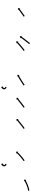

<svg xmlns="http://www.w3.org/2000/svg" viewBox="1294 -1794 510 3137"><g transform="rotate(-90 1548.5 -226.0)"><path d="M2.7 -21.1C1.7 -20.9 0.6 -20.7 -0.4 -20.5L3.3 -0.9C4.1 -1 5 -1.2 5.8 -1.3L5.8 -1.3L5.8 -1.3C7.6 -1.6 9.5 -1.9 11.3 -2.2C11.3 -2.2 11.3 -2.2 11.3 -2.2C11.4 -2.2 11.4 -2.2 11.4 -2.2C14.2 -2.7 17 -3.2 19.8 -3.8C19.8 -3.8 19.9 -3.8 19.9 -3.8C19.9 -3.8 19.9 -3.8 19.9 -3.8C23.6 -4.6 27.2 -5.3 30.9 -6.2C30.9 -6.2 30.9 -6.2 30.9 -6.2C31 -6.2 31 -6.2 31 -6.2C35.3 -7.2 39.6 -8.3 43.8 -9.4C43.8 -9.4 43.9 -9.4 43.9 -9.4C43.9 -9.4 43.9 -9.4 43.9 -9.4C48.7 -10.7 53.4 -12.1 58.2 -13.5C58.2 -13.5 58.2 -13.5 58.2 -13.5C58.3 -13.5 58.3 -13.5 58.3 -13.5C63.3 -15.1 68.4 -16.7 73.4 -18.4C73.4 -18.4 73.4 -18.4 73.4 -18.4C73.4 -18.4 73.5 -18.4 73.5 -18.4C78.6 -20.2 83.8 -22.1 88.9 -23.9C88.9 -23.9 88.9 -24 88.9 -24C89 -24 89 -24 89 -24C94.1 -25.9 99.2 -27.9 104.2 -30C104.2 -30 104.2 -30 104.3 -30C104.3 -30 104.3 -30 104.3 -30C109.2 -32.1 114.1 -34.1 118.9 -36.3C118.9 -36.3 118.9 -36.3 118.9 -36.3C119 -36.3 119 -36.3 119 -36.3C123.5 -38.3 128 -40.4 132.5 -42.5C132.5 -42.5 132.5 -42.5 132.5 -42.5C132.5 -42.5 132.5 -42.5 132.5 -42.5C136.5 -44.5 140.5 -46.4 144.5 -48.4C144.5 -48.4 144.5 -48.4 144.5 -48.4C144.5 -48.4 144.5 -48.4 144.5 -48.4C147.9 -50.1 151.2 -51.8 154.5 -53.6C154.5 -53.6 154.5 -53.6 154.6 -53.6C154.6 -53.6 154.6 -53.6 154.6 -53.6C157.1 -54.9 159.7 -56.3 162.2 -57.7L162.2 -57.7L162.3 -57.7C163.9 -58.6 165.5 -59.5 167.1 -60.4L167.1 -60.4L167.2 -60.4C167.7 -60.7 168.3 -61 168.9 -61.4L175.3 -49.9L184.2 -81.4L152.7 -90.3L159.1 -78.8C158.5 -78.5 158 -78.2 157.4 -77.9L157.4 -77.9L157.4 -77.9C155.8 -77 154.2 -76.1 152.6 -75.2L152.7 -75.3L152.7 -75.3C150.2 -73.9 147.7 -72.6 145.2 -71.3C145.2 -71.3 145.2 -71.3 145.2 -71.3C145.2 -71.3 145.3 -71.3 145.3 -71.3C142 -69.6 138.7 -67.9 135.5 -66.2C135.5 -66.2 135.5 -66.3 135.5 -66.3C135.5 -66.3 135.5 -66.3 135.5 -66.3C131.7 -64.3 127.8 -62.4 123.9 -60.6C123.9 -60.6 123.9 -60.6 123.9 -60.6C123.9 -60.6 123.9 -60.6 123.9 -60.6C119.6 -58.5 115.2 -56.5 110.8 -54.5C110.8 -54.5 110.8 -54.5 110.8 -54.5C110.8 -54.6 110.9 -54.6 110.9 -54.6C106.1 -52.5 101.4 -50.5 96.6 -48.5C96.6 -48.5 96.6 -48.5 96.7 -48.5C96.7 -48.5 96.7 -48.5 96.7 -48.5C91.8 -46.5 86.8 -44.6 81.8 -42.7C81.8 -42.7 81.9 -42.7 81.9 -42.7C81.9 -42.7 81.9 -42.7 81.9 -42.7C77 -40.9 72 -39.1 66.9 -37.3C66.9 -37.3 67 -37.3 67 -37.4C67 -37.4 67 -37.4 67 -37.4C62.2 -35.7 57.3 -34.2 52.4 -32.6C52.4 -32.6 52.4 -32.7 52.4 -32.7C52.5 -32.7 52.5 -32.7 52.5 -32.7C47.9 -31.3 43.3 -30 38.7 -28.7C38.7 -28.7 38.7 -28.7 38.7 -28.8C38.7 -28.8 38.8 -28.8 38.8 -28.8C34.6 -27.7 30.5 -26.6 26.3 -25.7C26.3 -25.7 26.4 -25.7 26.4 -25.7C26.4 -25.7 26.4 -25.7 26.4 -25.7C22.9 -24.9 19.4 -24.1 15.9 -23.4C15.9 -23.4 16 -23.4 16 -23.4C16 -23.4 16 -23.4 16 -23.4C13.3 -22.9 10.6 -22.4 7.9 -21.9C7.9 -21.9 7.9 -21.9 8 -21.9C8 -21.9 8 -21.9 8 -21.9C6.3 -21.6 4.5 -21.4 2.7 -21.1L2.7 -21.1ZM436.9 -375C437.3 -375 437.6 -375 437.9 -375L438.1 -395C437.8 -395 437.6 -395 437.3 -395C437.3 -395 437.4 -395 437.4 -395C437.5 -395 437.5 -395 437.5 -395C436.9 -395 436.3 -395.1 435.6 -395.1C435.6 -395.1 435.7 -395.1 435.8 -395.1C435.9 -395.1 436 -395.1 436 -395.1C435 -395.2 434 -395.4 433.1 -395.6C433.1 -395.6 433.2 -395.6 433.3 -395.6C433.4 -395.5 433.6 -395.5 433.6 -395.5C432.3 -395.9 431.1 -396.3 429.9 -396.8C429.9 -396.8 430.1 -396.7 430.2 -396.6C430.4 -396.6 430.5 -396.5 430.5 -396.5C429.1 -397.2 427.8 -397.9 426.6 -398.8C426.6 -398.8 426.7 -398.7 426.9 -398.6C427 -398.5 427.1 -398.4 427.1 -398.4C425.8 -399.4 424.6 -400.6 423.4 -401.8C423.4 -401.8 423.5 -401.6 423.7 -401.5C423.8 -401.3 423.9 -401.2 423.9 -401.2C422.8 -402.6 421.8 -404.1 420.9 -405.7C420.9 -405.7 421 -405.5 421.1 -405.3C421.2 -405.1 421.3 -404.9 421.3 -404.9C420.5 -406.6 419.8 -408.4 419.4 -410.2C419.4 -410.2 419.4 -410 419.4 -409.8C419.5 -409.6 419.5 -409.4 419.5 -409.4C419.2 -411.2 419 -413.1 419 -415C419 -415 419 -414.8 419 -414.6C419 -414.4 419 -414.2 419 -414.2C419.1 -416 419.4 -417.8 419.8 -419.5C419.8 -419.5 419.7 -419.3 419.7 -419.1C419.6 -418.9 419.6 -418.8 419.6 -418.8C420.1 -420.4 420.7 -421.9 421.5 -423.5C421.5 -423.5 421.4 -423.3 421.3 -423.1C421.2 -423 421.1 -422.8 421.1 -422.8C421.9 -424.1 422.8 -425.4 423.7 -426.6C423.7 -426.6 423.6 -426.5 423.5 -426.3C423.4 -426.2 423.3 -426.1 423.3 -426.1C424.2 -427.1 425.1 -428 426 -428.8C426 -428.8 425.9 -428.7 425.8 -428.6C425.7 -428.6 425.6 -428.5 425.6 -428.5C426.4 -429.1 427.2 -429.7 428 -430.2C428 -430.2 428 -430.2 427.9 -430.1C427.8 -430.1 427.7 -430 427.7 -430C428.3 -430.4 428.8 -430.7 429.4 -431C429.4 -431 429.4 -430.9 429.3 -430.9C429.3 -430.9 429.2 -430.9 429.2 -430.9C429.5 -431 429.7 -431.1 429.9 -431.2L435.7 -419.4L446.4 -450.3L415.5 -461.1L421.2 -449.2C420.9 -449.1 420.6 -448.9 420.3 -448.8C420.3 -448.8 420.3 -448.8 420.2 -448.7C420.2 -448.7 420.1 -448.7 420.1 -448.7C419.2 -448.2 418.3 -447.7 417.5 -447.2C417.5 -447.2 417.4 -447.1 417.3 -447.1C417.2 -447 417.1 -447 417.1 -447C415.8 -446.1 414.5 -445.2 413.3 -444.2C413.3 -444.2 413.2 -444.1 413.1 -444C413 -444 412.9 -443.9 412.9 -443.9C411.3 -442.5 409.9 -441.1 408.5 -439.5C408.5 -439.5 408.4 -439.4 408.3 -439.3C408.2 -439.2 408.1 -439.1 408.1 -439.1C406.6 -437.1 405.2 -435.1 403.9 -433C403.9 -433 403.8 -432.9 403.8 -432.7C403.7 -432.6 403.6 -432.4 403.6 -432.4C402.4 -430 401.4 -427.4 400.5 -424.8C400.5 -424.8 400.5 -424.6 400.4 -424.5C400.4 -424.3 400.3 -424.1 400.3 -424.1C399.7 -421.3 399.2 -418.4 399 -415.5C399 -415.5 399 -415.3 399 -415.1C399 -414.9 399 -414.7 399 -414.7C399 -411.8 399.3 -408.8 399.8 -405.9C399.8 -405.9 399.9 -405.7 399.9 -405.5C400 -405.3 400 -405.1 400 -405.1C400.8 -402.2 401.8 -399.3 403.1 -396.6C403.1 -396.6 403.2 -396.4 403.3 -396.2C403.4 -396.1 403.4 -395.9 403.4 -395.9C404.9 -393.3 406.5 -390.9 408.3 -388.7C408.3 -388.7 408.5 -388.5 408.6 -388.4C408.7 -388.2 408.8 -388.1 408.8 -388.1C410.7 -386.1 412.7 -384.2 414.9 -382.6C414.9 -382.6 415 -382.5 415.2 -382.4C415.3 -382.3 415.5 -382.1 415.5 -382.1C417.5 -380.8 419.6 -379.6 421.8 -378.5C421.8 -378.5 421.9 -378.4 422.1 -378.4C422.2 -378.3 422.4 -378.2 422.4 -378.2C424.3 -377.5 426.2 -376.8 428.2 -376.2C428.2 -376.2 428.3 -376.2 428.5 -376.2C428.6 -376.1 428.7 -376.1 428.7 -376.1C430.2 -375.8 431.8 -375.5 433.4 -375.3C433.4 -375.3 433.5 -375.3 433.5 -375.3C433.6 -375.2 433.7 -375.2 433.7 -375.2C434.7 -375.1 435.7 -375.1 436.7 -375C436.7 -375 436.8 -375 436.8 -375C436.9 -375 436.9 -375 436.9 -375Z M485.7 -95.4C485.2 -95 484.6 -94.7 484.1 -94.3L495.4 -77.8C496 -78.2 496.5 -78.6 497.1 -78.9L497.1 -79L497.1 -79C498.6 -80 500.1 -81.1 501.7 -82.1L501.7 -82.2L501.7 -82.2C504.1 -83.8 506.4 -85.5 508.8 -87.2L508.8 -87.2L508.8 -87.2C511.8 -89.4 514.9 -91.6 517.9 -93.8L517.9 -93.9L518 -93.9C521.5 -96.5 525.1 -99.2 528.6 -101.9C528.6 -101.9 528.6 -101.9 528.6 -101.9C528.6 -101.9 528.7 -101.9 528.7 -101.9C532.6 -104.9 536.5 -108 540.4 -111C540.4 -111 540.4 -111 540.4 -111C540.4 -111 540.5 -111.1 540.5 -111.1C544.6 -114.4 548.7 -117.7 552.8 -121C552.8 -121 552.9 -121 552.9 -121.1C552.9 -121.1 552.9 -121.1 552.9 -121.1C557.1 -124.6 561.3 -128.1 565.5 -131.6C565.5 -131.6 565.5 -131.6 565.5 -131.6C565.5 -131.7 565.5 -131.7 565.5 -131.7C569.7 -135.2 573.8 -138.8 577.9 -142.5C577.9 -142.5 577.9 -142.5 577.9 -142.5C577.9 -142.5 578 -142.5 578 -142.5C581.9 -146 585.8 -149.6 589.7 -153.2C589.7 -153.2 589.8 -153.2 589.8 -153.2C589.8 -153.2 589.8 -153.2 589.8 -153.2C593.4 -156.6 597 -160 600.6 -163.4C600.6 -163.4 600.6 -163.4 600.6 -163.4C600.6 -163.4 600.7 -163.5 600.7 -163.5C603.9 -166.5 607 -169.6 610.2 -172.8L610.2 -172.8L610.2 -172.8C612.9 -175.4 615.5 -178.1 618.2 -180.8L618.2 -180.8L618.2 -180.8C620.2 -182.9 622.2 -185 624.2 -187L624.3 -187.1L624.3 -187.1C625.6 -188.4 626.8 -189.8 628.1 -191.1L628.1 -191.1L628.1 -191.1C628.6 -191.6 629 -192.1 629.5 -192.6L639.1 -183.5L638.1 -216.3L605.3 -215.3L614.9 -206.3C614.5 -205.8 614 -205.3 613.6 -204.8L613.6 -204.8L613.6 -204.9C612.3 -203.5 611.1 -202.2 609.8 -200.9L609.8 -200.9L609.8 -200.9C607.9 -198.9 605.9 -196.8 603.9 -194.8L603.9 -194.8L603.9 -194.8C601.3 -192.2 598.7 -189.6 596.1 -187L596.1 -187L596.2 -187C593 -183.9 589.9 -180.9 586.8 -177.9C586.8 -177.9 586.8 -177.9 586.8 -177.9C586.8 -177.9 586.8 -177.9 586.8 -177.9C583.3 -174.5 579.7 -171.2 576.2 -167.9C576.2 -167.9 576.2 -167.9 576.2 -167.9C576.2 -167.9 576.2 -167.9 576.2 -167.9C572.4 -164.4 568.5 -160.9 564.6 -157.4C564.6 -157.4 564.6 -157.4 564.6 -157.4C564.7 -157.4 564.7 -157.4 564.7 -157.4C560.6 -153.9 556.6 -150.3 552.5 -146.8C552.5 -146.8 552.5 -146.8 552.5 -146.8C552.5 -146.9 552.5 -146.9 552.5 -146.9C548.4 -143.4 544.3 -139.9 540.1 -136.5C540.1 -136.5 540.2 -136.5 540.2 -136.5C540.2 -136.5 540.2 -136.5 540.2 -136.5C536.2 -133.2 532.1 -130 528 -126.7C528 -126.7 528 -126.7 528 -126.7C528 -126.7 528.1 -126.7 528.1 -126.7C524.2 -123.7 520.4 -120.7 516.5 -117.8C516.5 -117.8 516.5 -117.8 516.5 -117.8C516.5 -117.8 516.5 -117.8 516.5 -117.8C513 -115.2 509.6 -112.5 506 -109.9L506.1 -109.9L506.1 -110C503.1 -107.8 500.1 -105.6 497.1 -103.4L497.1 -103.5L497.1 -103.5C494.8 -101.8 492.5 -100.2 490.2 -98.5L490.2 -98.5L490.2 -98.5C488.7 -97.5 487.2 -96.4 485.7 -95.4L485.7 -95.4Z M1012.5 -95.3C1012 -94.9 1011.5 -94.6 1010.9 -94.2L1022.4 -77.8C1023 -78.2 1023.5 -78.6 1024 -79L1024 -79L1024.1 -79C1025.6 -80 1027.1 -81.1 1028.6 -82.2L1028.6 -82.2L1028.6 -82.2C1031 -83.9 1033.4 -85.6 1035.7 -87.3L1035.7 -87.3L1035.7 -87.3C1038.8 -89.5 1041.8 -91.7 1044.8 -93.9L1044.9 -93.9L1044.9 -94C1048.5 -96.6 1052 -99.3 1055.6 -101.9L1055.6 -101.9L1055.6 -101.9C1059.6 -104.9 1063.6 -107.9 1067.5 -110.9L1067.5 -110.9L1067.5 -111C1071.8 -114.2 1076 -117.4 1080.2 -120.7L1080.2 -120.7L1080.2 -120.7C1084.5 -124.1 1088.8 -127.5 1093.2 -130.9L1093.2 -130.9L1093.2 -130.9C1097.5 -134.3 1101.8 -137.7 1106.1 -141.1L1106.1 -141.2L1106.1 -141.2C1110.2 -144.5 1114.4 -147.8 1118.5 -151.2L1118.5 -151.2L1118.5 -151.2C1122.4 -154.3 1126.2 -157.5 1130.1 -160.7L1130.1 -160.7L1130.1 -160.7C1133.5 -163.5 1137 -166.3 1140.4 -169.2L1140.4 -169.2L1140.4 -169.2C1143.3 -171.6 1146.2 -174 1149.1 -176.4L1149.1 -176.5L1149.1 -176.5C1151.3 -178.3 1153.5 -180.2 1155.8 -182.1C1157.2 -183.3 1158.6 -184.5 1160 -185.7C1160.6 -186.1 1161.1 -186.6 1161.6 -187L1170.1 -176.9L1172.8 -209.6L1140.1 -212.3L1148.6 -202.2C1148.1 -201.8 1147.6 -201.4 1147.1 -201C1145.7 -199.8 1144.3 -198.6 1142.9 -197.4C1140.6 -195.5 1138.4 -193.6 1136.2 -191.8L1136.2 -191.8L1136.2 -191.8C1133.4 -189.4 1130.5 -187 1127.6 -184.6L1127.6 -184.6L1127.6 -184.6C1124.2 -181.7 1120.8 -178.9 1117.4 -176.1L1117.4 -176.1L1117.4 -176.1C1113.6 -173 1109.7 -169.8 1105.9 -166.7L1105.9 -166.7L1105.9 -166.7C1101.8 -163.4 1097.7 -160.1 1093.6 -156.8L1093.6 -156.8L1093.6 -156.8C1089.3 -153.4 1085 -150 1080.8 -146.6L1080.8 -146.6L1080.8 -146.6C1076.5 -143.2 1072.2 -139.8 1067.9 -136.5L1067.9 -136.5L1067.9 -136.5C1063.7 -133.3 1059.6 -130 1055.4 -126.8L1055.4 -126.8L1055.4 -126.8C1051.5 -123.9 1047.5 -120.9 1043.6 -117.9L1043.6 -117.9L1043.6 -117.9C1040.1 -115.3 1036.5 -112.7 1033 -110L1033 -110.1L1033 -110.1C1030 -107.9 1027 -105.7 1024 -103.5L1024 -103.5L1024 -103.5C1021.7 -101.8 1019.4 -100.2 1017 -98.5L1017 -98.5L1017 -98.5C1015.5 -97.4 1014 -96.4 1012.5 -95.3L1012.5 -95.3Z M1357.6 -95.4C1357.1 -95 1356.6 -94.6 1356.1 -94.3L1367.4 -77.8C1368 -78.2 1368.5 -78.6 1369 -78.9L1369.1 -79L1369.1 -79C1370.6 -80 1372.1 -81.1 1373.6 -82.2L1373.6 -82.2L1373.7 -82.2C1376 -83.9 1378.3 -85.6 1380.7 -87.3L1380.7 -87.3L1380.7 -87.3C1383.7 -89.5 1386.8 -91.8 1389.8 -94L1389.8 -94L1389.8 -94C1393.4 -96.7 1397 -99.4 1400.5 -102L1400.5 -102L1400.5 -102.1C1404.5 -105.1 1408.5 -108.1 1412.4 -111.1L1412.4 -111.1L1412.4 -111.1C1416.7 -114.3 1420.9 -117.6 1425.1 -120.8L1425.1 -120.8L1425.1 -120.8C1429.5 -124.2 1433.8 -127.5 1438.1 -130.9L1438.1 -130.9L1438.2 -130.9C1442.5 -134.3 1446.8 -137.7 1451.1 -141.1L1451.1 -141.1L1451.2 -141.1C1455.3 -144.4 1459.5 -147.7 1463.7 -151L1463.7 -151L1463.7 -151C1467.6 -154.1 1471.5 -157.2 1475.4 -160.3L1475.4 -160.3L1475.4 -160.3C1478.9 -163.1 1482.4 -165.9 1485.9 -168.7L1485.9 -168.7L1485.9 -168.7C1488.8 -171 1491.7 -173.4 1494.7 -175.8C1496.9 -177.6 1499.2 -179.4 1501.5 -181.3C1502.9 -182.4 1504.4 -183.6 1505.8 -184.8C1506.3 -185.2 1506.8 -185.6 1507.3 -186.1L1515.7 -175.8L1519 -208.5L1486.4 -211.8L1494.7 -201.6C1494.2 -201.1 1493.7 -200.7 1493.2 -200.3C1491.7 -199.1 1490.3 -198 1488.8 -196.8C1486.6 -195 1484.3 -193.1 1482.1 -191.3C1479.2 -189 1476.3 -186.6 1473.3 -184.2L1473.3 -184.3L1473.3 -184.3C1469.9 -181.5 1466.4 -178.7 1462.9 -175.9L1462.9 -175.9L1462.9 -175.9C1459.1 -172.8 1455.2 -169.7 1451.3 -166.7L1451.3 -166.7L1451.3 -166.7C1447.1 -163.4 1443 -160.1 1438.8 -156.8L1438.8 -156.8L1438.8 -156.8C1434.5 -153.4 1430.2 -150.1 1425.9 -146.7L1425.9 -146.7L1425.9 -146.7C1421.5 -143.3 1417.2 -140 1412.9 -136.6L1412.9 -136.7L1412.9 -136.7C1408.7 -133.4 1404.5 -130.2 1400.3 -127L1400.3 -127L1400.3 -127C1396.4 -124 1392.4 -121 1388.5 -118L1388.5 -118L1388.5 -118C1384.9 -115.4 1381.4 -112.7 1377.9 -110.1L1377.9 -110.1L1377.9 -110.1C1374.9 -107.9 1371.9 -105.6 1368.9 -103.4L1368.9 -103.5L1368.9 -103.5C1366.6 -101.8 1364.3 -100.1 1362 -98.4L1362 -98.5L1362 -98.5C1360.5 -97.4 1359.1 -96.4 1357.6 -95.3L1357.6 -95.3ZM1694.9 -375C1695.3 -375 1695.6 -375 1695.9 -375L1696.1 -395C1695.8 -395 1695.6 -395 1695.3 -395C1695.3 -395 1695.4 -395 1695.4 -395C1695.5 -395 1695.5 -395 1695.5 -395C1694.9 -395 1694.3 -395.1 1693.6 -395.1C1693.6 -395.1 1693.7 -395.1 1693.8 -395.1C1693.9 -395.1 1694 -395.1 1694 -395.1C1693 -395.2 1692 -395.4 1691.1 -395.6C1691.1 -395.6 1691.2 -395.6 1691.3 -395.6C1691.4 -395.5 1691.6 -395.5 1691.6 -395.5C1690.3 -395.9 1689.1 -396.3 1687.9 -396.8C1687.9 -396.8 1688.1 -396.7 1688.2 -396.6C1688.4 -396.6 1688.5 -396.5 1688.5 -396.5C1687.1 -397.2 1685.8 -397.9 1684.6 -398.8C1684.6 -398.8 1684.7 -398.7 1684.9 -398.6C1685 -398.5 1685.1 -398.4 1685.1 -398.4C1683.8 -399.4 1682.6 -400.6 1681.4 -401.8C1681.4 -401.8 1681.5 -401.6 1681.7 -401.5C1681.8 -401.3 1681.9 -401.2 1681.9 -401.2C1680.8 -402.6 1679.8 -404.1 1678.9 -405.7C1678.9 -405.7 1679 -405.5 1679.1 -405.3C1679.2 -405.1 1679.3 -404.9 1679.3 -404.9C1678.5 -406.6 1677.8 -408.4 1677.4 -410.2C1677.4 -410.2 1677.4 -410 1677.4 -409.8C1677.5 -409.6 1677.5 -409.4 1677.5 -409.4C1677.2 -411.2 1677 -413.1 1677 -415C1677 -415 1677 -414.8 1677 -414.6C1677 -414.4 1677 -414.2 1677 -414.2C1677.1 -416 1677.4 -417.8 1677.8 -419.5C1677.8 -419.5 1677.7 -419.3 1677.7 -419.1C1677.6 -418.9 1677.6 -418.8 1677.6 -418.8C1678.1 -420.4 1678.7 -421.9 1679.5 -423.5C1679.5 -423.5 1679.4 -423.3 1679.3 -423.1C1679.2 -423 1679.1 -422.8 1679.1 -422.8C1679.9 -424.1 1680.8 -425.4 1681.7 -426.6C1681.7 -426.6 1681.6 -426.5 1681.5 -426.3C1681.4 -426.2 1681.3 -426.1 1681.3 -426.1C1682.2 -427.1 1683.1 -428 1684 -428.8C1684 -428.8 1683.9 -428.7 1683.8 -428.6C1683.7 -428.6 1683.6 -428.5 1683.6 -428.5C1684.4 -429.1 1685.2 -429.7 1686 -430.2C1686 -430.2 1686 -430.2 1685.9 -430.1C1685.8 -430.1 1685.7 -430 1685.7 -430C1686.3 -430.4 1686.8 -430.7 1687.4 -431C1687.4 -431 1687.4 -430.9 1687.3 -430.9C1687.3 -430.9 1687.2 -430.9 1687.2 -430.9C1687.5 -431 1687.7 -431.1 1687.9 -431.2L1693.7 -419.4L1704.4 -450.3L1673.5 -461.1L1679.2 -449.2C1678.9 -449.1 1678.6 -448.9 1678.3 -448.8C1678.3 -448.8 1678.3 -448.8 1678.2 -448.7C1678.2 -448.7 1678.1 -448.7 1678.1 -448.7C1677.2 -448.2 1676.3 -447.7 1675.5 -447.2C1675.5 -447.2 1675.4 -447.1 1675.3 -447.1C1675.2 -447 1675.1 -447 1675.1 -447C1673.8 -446.1 1672.5 -445.2 1671.3 -444.2C1671.3 -444.2 1671.2 -444.1 1671.1 -444C1671 -444 1670.9 -443.9 1670.9 -443.9C1669.3 -442.5 1667.9 -441.1 1666.5 -439.5C1666.5 -439.5 1666.4 -439.4 1666.3 -439.3C1666.2 -439.2 1666.1 -439.1 1666.1 -439.1C1664.6 -437.1 1663.2 -435.1 1661.9 -433C1661.9 -433 1661.8 -432.9 1661.8 -432.7C1661.7 -432.6 1661.6 -432.4 1661.6 -432.4C1660.4 -430 1659.4 -427.4 1658.5 -424.8C1658.5 -424.8 1658.5 -424.6 1658.4 -424.5C1658.4 -424.3 1658.3 -424.1 1658.3 -424.1C1657.7 -421.3 1657.2 -418.4 1657 -415.5C1657 -415.5 1657 -415.3 1657 -415.1C1657 -414.9 1657 -414.7 1657 -414.7C1657 -411.8 1657.3 -408.8 1657.8 -405.9C1657.8 -405.9 1657.9 -405.7 1657.9 -405.5C1658 -405.3 1658 -405.1 1658 -405.1C1658.8 -402.2 1659.8 -399.3 1661.1 -396.6C1661.1 -396.6 1661.2 -396.4 1661.3 -396.2C1661.4 -396.1 1661.4 -395.9 1661.4 -395.9C1662.9 -393.3 1664.5 -390.9 1666.3 -388.7C1666.3 -388.7 1666.5 -388.5 1666.6 -388.4C1666.7 -388.2 1666.8 -388.1 1666.8 -388.1C1668.7 -386.1 1670.7 -384.2 1672.9 -382.6C1672.9 -382.6 1673 -382.5 1673.2 -382.4C1673.3 -382.3 1673.5 -382.1 1673.5 -382.1C1675.5 -380.8 1677.6 -379.6 1679.8 -378.5C1679.8 -378.5 1679.9 -378.4 1680.1 -378.4C1680.2 -378.3 1680.4 -378.2 1680.4 -378.2C1682.3 -377.5 1684.2 -376.8 1686.2 -376.2C1686.2 -376.2 1686.3 -376.2 1686.5 -376.2C1686.6 -376.1 1686.7 -376.1 1686.7 -376.1C1688.2 -375.8 1689.8 -375.5 1691.4 -375.3C1691.4 -375.3 1691.5 -375.3 1691.5 -375.3C1691.6 -375.2 1691.7 -375.2 1691.7 -375.2C1692.7 -375.1 1693.7 -375.1 1694.7 -375C1694.7 -375 1694.8 -375 1694.8 -375C1694.9 -375 1694.9 -375 1694.9 -375Z M1720.6 -95.4C1720.1 -95 1719.5 -94.6 1719 -94.2L1730.4 -77.8C1731 -78.2 1731.5 -78.6 1732.1 -79C1733.6 -80 1735.1 -81.1 1736.7 -82.2L1736.7 -82.2L1736.7 -82.2C1739.1 -83.8 1741.5 -85.5 1743.9 -87.1L1743.9 -87.1L1743.9 -87.1C1747 -89.2 1750.1 -91.4 1753.3 -93.5L1753.2 -93.5L1753.2 -93.5C1756.9 -96 1760.7 -98.5 1764.4 -100.9L1764.4 -100.9L1764.4 -100.9C1768.5 -103.7 1772.7 -106.4 1776.9 -109.2L1776.9 -109.2L1776.9 -109.2C1781.3 -112.1 1785.8 -115 1790.3 -117.9L1790.3 -117.9L1790.3 -117.8C1794.9 -120.8 1799.6 -123.8 1804.3 -126.7L1804.3 -126.7L1804.2 -126.7C1808.9 -129.6 1813.6 -132.5 1818.3 -135.4L1818.3 -135.4L1818.3 -135.4C1822.8 -138.2 1827.4 -141 1832 -143.7L1831.9 -143.7L1831.9 -143.7C1836.2 -146.3 1840.5 -148.9 1844.8 -151.4L1844.8 -151.4L1844.8 -151.4C1848.6 -153.7 1852.5 -155.9 1856.4 -158.2L1856.4 -158.2L1856.3 -158.2C1859.6 -160.1 1862.9 -162 1866.2 -163.8L1866.2 -163.8L1866.2 -163.8C1868.7 -165.3 1871.2 -166.7 1873.8 -168.2L1873.8 -168.2L1873.8 -168.2C1875.4 -169.1 1877 -170 1878.7 -170.9C1879.2 -171.2 1879.8 -171.6 1880.4 -171.9L1886.8 -160.4L1895.8 -191.9L1864.2 -200.8L1870.6 -189.3C1870.1 -189 1869.5 -188.7 1868.9 -188.4C1867.2 -187.4 1865.6 -186.5 1863.9 -185.6L1863.9 -185.6L1863.9 -185.6C1861.4 -184.1 1858.8 -182.7 1856.3 -181.2L1856.2 -181.2L1856.2 -181.2C1852.9 -179.3 1849.6 -177.4 1846.3 -175.5L1846.3 -175.5L1846.3 -175.5C1842.4 -173.2 1838.5 -170.9 1834.6 -168.6L1834.6 -168.6L1834.6 -168.6C1830.3 -166 1825.9 -163.5 1821.6 -160.9L1821.6 -160.9L1821.6 -160.9C1817 -158.1 1812.4 -155.3 1807.8 -152.5L1807.8 -152.5L1807.8 -152.4C1803.1 -149.5 1798.3 -146.6 1793.6 -143.6L1793.6 -143.6L1793.6 -143.6C1788.9 -140.7 1784.2 -137.7 1779.5 -134.7L1779.5 -134.7L1779.5 -134.7C1775 -131.8 1770.5 -128.9 1766 -125.9L1765.9 -125.9L1765.9 -125.9C1761.7 -123.2 1757.5 -120.4 1753.3 -117.6L1753.3 -117.6L1753.3 -117.6C1749.5 -115.1 1745.8 -112.6 1742.1 -110.1L1742.1 -110.1L1742 -110C1738.9 -107.9 1735.7 -105.8 1732.6 -103.6L1732.6 -103.6L1732.6 -103.6C1730.1 -101.9 1727.7 -100.3 1725.3 -98.6L1725.3 -98.6L1725.3 -98.6C1723.7 -97.5 1722.2 -96.5 1720.6 -95.4Z M2285.6 -95.4C2285.1 -95 2284.6 -94.6 2284 -94.3L2295.4 -77.8C2296 -78.2 2296.5 -78.6 2297.1 -78.9L2297.1 -79L2297.1 -79C2298.6 -80 2300.1 -81.1 2301.6 -82.2L2301.6 -82.2L2301.7 -82.2C2304 -83.9 2306.4 -85.6 2308.7 -87.3L2308.7 -87.3L2308.7 -87.3C2311.8 -89.5 2314.8 -91.8 2317.8 -94C2317.8 -94 2317.8 -94 2317.8 -94C2317.8 -94 2317.8 -94 2317.8 -94C2321.4 -96.7 2324.9 -99.4 2328.4 -102.1C2328.4 -102.1 2328.4 -102.2 2328.4 -102.2C2328.4 -102.2 2328.4 -102.2 2328.4 -102.2C2332.3 -105.2 2336.2 -108.3 2340.1 -111.4L2340.1 -111.4L2340.1 -111.5C2344.3 -114.8 2348.4 -118.2 2352.5 -121.5L2352.5 -121.6L2352.5 -121.6C2356.7 -125.1 2360.9 -128.6 2365.1 -132.2L2365.1 -132.2L2365.1 -132.2C2369.3 -135.7 2373.5 -139.3 2377.6 -142.9L2377.6 -142.9L2377.6 -142.9C2381.6 -146.4 2385.7 -149.9 2389.7 -153.4L2389.7 -153.4L2389.7 -153.4C2393.4 -156.7 2397.1 -160 2400.9 -163.3C2404.2 -166.3 2407.5 -169.3 2410.9 -172.2C2413.7 -174.7 2416.5 -177.2 2419.3 -179.8C2421.5 -181.7 2423.7 -183.6 2425.9 -185.6C2427.3 -186.8 2428.7 -188 2430.1 -189.3C2430.6 -189.7 2431.1 -190.2 2431.6 -190.6L2440.3 -180.7L2442.3 -213.4L2409.6 -215.5L2418.3 -205.6C2417.8 -205.1 2417.3 -204.7 2416.8 -204.3C2415.4 -203 2414 -201.8 2412.6 -200.5C2410.4 -198.6 2408.2 -196.6 2406 -194.7C2403.2 -192.2 2400.4 -189.7 2397.6 -187.2C2394.2 -184.2 2390.9 -181.2 2387.6 -178.3C2383.9 -175 2380.2 -171.7 2376.4 -168.4L2376.5 -168.4L2376.5 -168.5C2372.5 -165 2368.5 -161.5 2364.5 -158L2364.5 -158L2364.5 -158C2360.4 -154.5 2356.3 -150.9 2352.1 -147.4L2352.2 -147.4L2352.2 -147.4C2348 -143.9 2343.9 -140.4 2339.7 -136.9L2339.7 -136.9L2339.7 -137C2335.7 -133.6 2331.6 -130.3 2327.6 -127L2327.6 -127L2327.6 -127C2323.8 -124 2319.9 -120.9 2316.1 -117.9C2316.1 -117.9 2316.1 -117.9 2316.1 -117.9C2316.1 -117.9 2316.1 -117.9 2316.1 -117.9C2312.7 -115.3 2309.2 -112.6 2305.7 -110C2305.7 -110 2305.7 -110 2305.8 -110C2305.8 -110 2305.8 -110 2305.8 -110C2302.8 -107.8 2299.9 -105.6 2296.9 -103.4L2296.9 -103.4L2296.9 -103.4C2294.7 -101.8 2292.4 -100.1 2290 -98.5L2290.1 -98.5L2290.1 -98.5C2288.6 -97.4 2287.1 -96.4 2285.6 -95.4L2285.6 -95.4ZM2396.9 -4.7C2396.5 -4.2 2396.1 -3.7 2395.6 -3.2L2411.2 9.4C2411.6 8.9 2412.1 8.3 2412.5 7.8C2413.6 6.4 2414.8 4.9 2416 3.4C2417.8 1.2 2419.6 -1.1 2421.4 -3.4C2423.8 -6.3 2426.1 -9.3 2428.5 -12.2C2431.3 -15.7 2434 -19.2 2436.8 -22.7C2439.9 -26.6 2443 -30.5 2446.1 -34.4L2446.1 -34.4L2446.1 -34.5C2449.4 -38.6 2452.7 -42.8 2455.9 -47L2455.9 -47L2455.9 -47C2459.3 -51.4 2462.7 -55.7 2466.1 -60L2466.1 -60.1L2466.1 -60.1C2469.4 -64.4 2472.8 -68.8 2476.1 -73.1L2476.1 -73.1L2476.2 -73.1C2479.4 -77.4 2482.6 -81.6 2485.8 -85.8L2485.8 -85.8L2485.8 -85.9C2488.8 -89.8 2491.8 -93.8 2494.7 -97.8L2494.8 -97.8L2494.8 -97.8C2497.4 -101.4 2500 -105 2502.6 -108.6C2502.6 -108.6 2502.6 -108.6 2502.6 -108.6C2502.6 -108.7 2502.6 -108.7 2502.6 -108.7C2504.8 -111.7 2507 -114.8 2509.1 -117.9L2509.1 -117.9L2509.1 -117.9C2510.8 -120.3 2512.4 -122.7 2514.1 -125.1L2514.1 -125.1L2514.1 -125.1C2515.2 -126.6 2516.3 -128.1 2517.4 -129.7L2517.4 -129.6L2517.4 -129.6C2517.8 -130.2 2518.2 -130.7 2518.6 -131.3L2529.2 -123.5L2524.2 -155.9L2491.8 -150.8L2502.4 -143.1C2502 -142.5 2501.6 -142 2501.2 -141.4L2501.2 -141.4L2501.2 -141.4C2500.1 -139.8 2498.9 -138.3 2497.8 -136.7L2497.8 -136.7L2497.8 -136.6C2496.1 -134.2 2494.3 -131.7 2492.6 -129.3L2492.6 -129.3L2492.6 -129.2C2490.5 -126.2 2488.4 -123.2 2486.3 -120.2C2486.3 -120.2 2486.3 -120.3 2486.3 -120.3C2486.4 -120.3 2486.4 -120.3 2486.4 -120.3C2483.8 -116.7 2481.2 -113.2 2478.6 -109.7L2478.7 -109.7L2478.7 -109.7C2475.7 -105.8 2472.8 -101.8 2469.8 -97.9L2469.8 -97.9L2469.9 -97.9C2466.7 -93.7 2463.5 -89.5 2460.3 -85.3L2460.3 -85.3L2460.3 -85.3C2456.9 -80.9 2453.6 -76.6 2450.3 -72.3L2450.3 -72.3L2450.3 -72.3C2446.9 -68 2443.5 -63.7 2440.2 -59.3L2440.2 -59.3L2440.2 -59.3C2436.9 -55.2 2433.6 -51 2430.4 -46.8L2430.4 -46.8L2430.4 -46.8C2427.3 -42.9 2424.2 -39 2421.1 -35.1C2418.4 -31.6 2415.6 -28.2 2412.8 -24.7C2410.5 -21.7 2408.2 -18.8 2405.8 -15.9C2404 -13.6 2402.2 -11.3 2400.4 -9.1C2399.2 -7.6 2398 -6.2 2396.9 -4.7Z M2845.2 -93.7C2844.7 -93.4 2844.3 -93.1 2843.8 -92.8L2855.4 -76.5C2855.9 -76.8 2856.3 -77.1 2856.7 -77.4C2858 -78.3 2859.3 -79.2 2860.5 -80.1C2862.4 -81.5 2864.4 -82.9 2866.3 -84.2C2868.9 -86 2871.4 -87.8 2873.9 -89.6C2876.9 -91.7 2879.9 -93.8 2882.9 -96C2886.2 -98.3 2889.5 -100.7 2892.8 -103.1C2896.4 -105.6 2900 -108.1 2903.5 -110.7C2907.2 -113.3 2910.8 -115.9 2914.5 -118.6C2918.2 -121.2 2921.8 -123.8 2925.5 -126.5L2925.5 -126.5L2925.5 -126.5C2929 -129 2932.6 -131.6 2936.1 -134.2L2936.1 -134.2L2936.1 -134.2C2939.4 -136.6 2942.7 -139 2946 -141.4L2946 -141.4L2946 -141.4C2948.9 -143.6 2951.9 -145.7 2954.8 -147.9L2954.8 -147.9L2954.8 -147.9C2957.3 -149.8 2959.8 -151.6 2962.3 -153.4C2964.2 -154.9 2966.1 -156.3 2968 -157.7C2969.2 -158.6 2970.5 -159.6 2971.7 -160.5C2972.1 -160.8 2972.6 -161.1 2973 -161.4L2980.9 -150.9L2985.5 -183.4L2953.1 -188L2961 -177.4C2960.6 -177.1 2960.1 -176.8 2959.7 -176.5C2958.5 -175.6 2957.3 -174.6 2956 -173.7C2954.1 -172.3 2952.2 -170.9 2950.3 -169.5C2947.9 -167.7 2945.4 -165.8 2942.9 -164L2942.9 -164L2942.9 -164C2940 -161.8 2937.1 -159.7 2934.1 -157.5L2934.1 -157.5L2934.2 -157.5C2930.9 -155.1 2927.6 -152.7 2924.3 -150.3L2924.3 -150.3L2924.3 -150.3C2920.8 -147.8 2917.3 -145.2 2913.8 -142.7L2913.8 -142.7L2913.8 -142.7C2910.1 -140.1 2906.5 -137.4 2902.8 -134.8C2899.2 -132.2 2895.5 -129.6 2891.9 -126.9C2888.3 -124.4 2884.8 -121.9 2881.2 -119.4C2877.9 -117 2874.6 -114.6 2871.3 -112.3C2868.3 -110.1 2865.3 -108 2862.3 -105.9C2859.8 -104.1 2857.3 -102.3 2854.8 -100.5C2852.8 -99.2 2850.9 -97.8 2848.9 -96.4C2847.7 -95.5 2846.4 -94.6 2845.2 -93.7Z"/></g></svg>

Font: FRB American Cursive Just Arrows Medium
Style: Italic
Weight: 500
Italic angle: -25°
Version: Version 2.0;Modular Font Editor K font №1